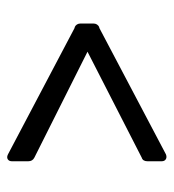

<svg xmlns="http://www.w3.org/2000/svg" viewBox="5 -611 481 531"><g transform="rotate(-90 245.5 -345.5)"><path d="M435 -380Q446 -375 446 -363V-328Q446 -316 435 -311V-312L84 -127Q76 -124 70.5 -127.5Q65 -131 65 -139V-178Q65 -191 75 -194L368 -344L75 -491Q65 -496 65 -508V-553Q65 -561 70.5 -564.5Q76 -568 84 -564L435 -379Z"/></g></svg>

Font: Caslon OS
Style: Regular
Weight: 400
Designer: Alfredo Marco Pradil
Foundry: Hanken Design Co.
Version: Version 1.000;PS 001.000;hotconv 1.0.88;makeotf.lib2.5.64775